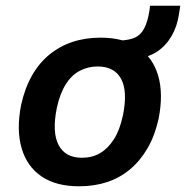

<svg xmlns="http://www.w3.org/2000/svg" viewBox="-20 -643 652 673"><path d="M257 10Q176 10 125 -25Q74 -60 55.5 -124.5Q37 -189 54 -275Q67 -334 92 -378Q117 -422 153 -451.5Q189 -481 234 -496Q279 -511 333 -511Q414 -511 465 -476Q516 -441 534.5 -377.5Q553 -314 536 -227Q523 -168 497.5 -124Q472 -80 436.5 -50Q401 -20 356 -5Q311 10 257 10ZM267 -90Q303 -90 330.5 -106Q358 -122 379 -154.5Q400 -187 411 -239Q428 -323 404.5 -366.5Q381 -410 322 -410Q289 -410 260 -395Q231 -380 210.5 -347.5Q190 -315 179 -264Q162 -179 185.5 -134.5Q209 -90 267 -90ZM460 -438 397 -483 400 -501Q433 -502 453.5 -511.5Q474 -521 486 -544.5Q498 -568 504 -607L506 -623H612L607 -592Q601 -550 581 -516Q561 -482 530.5 -462Q500 -442 460 -438Z"/></svg>

Font: Nunito Sans 7pt SemiCondensed
Style: Bold Italic
Weight: 700
Width: 4
Italic angle: -9°
Designer: Vernon Adams
Foundry: Vernon Adams
Version: Version 3.101;gftools[0.9.27]